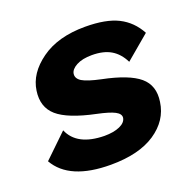

<svg xmlns="http://www.w3.org/2000/svg" viewBox="-99 -611 727 722"><g transform="rotate(-20 265.0 -249.5)"><path d="M227.1 11.2Q62 11.2 8.8 -82L102.1 -171.9Q132.3 -100.6 241.2 -99.1Q278.8 -99.1 303 -109.9Q327.1 -120.6 330.1 -139.2Q332 -154.8 311 -165.8Q290 -176.8 241.2 -187Q133.8 -209.5 91.8 -246.1Q49.8 -282.7 59.1 -346.2Q68.4 -412.6 136 -461.2Q203.6 -509.8 312 -509.8Q395.5 -509.8 444.1 -485.4Q492.7 -460.9 520 -410.2L423.8 -329.1Q405.8 -365.7 376 -383.3Q346.2 -400.9 299.8 -400.9Q261.7 -400.9 238 -388.2Q214.4 -375.5 211.9 -357.9Q209.5 -339.4 229.7 -326.9Q250 -314.5 303.2 -303.2Q406.7 -282.2 448.7 -246.6Q490.7 -210.9 481 -147.9Q471.2 -76.7 405.5 -32.7Q339.8 11.2 227.1 11.2Z"/></g></svg>

Font: Human Sans Bold
Style: Italic
Weight: 700
Italic angle: -8°
Designer: Tim Radville
Foundry: Continuum
Version: Version 1.000;FEAKit 1.0